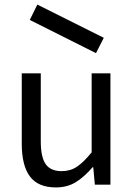

<svg xmlns="http://www.w3.org/2000/svg" viewBox="-20 -806 584 838"><path d="M110 -719 143 -786 433 -641 399 -574ZM224 12Q146 12 110.5 -36Q75 -84 75 -178V-486H158V-189Q158 -120 179.5 -89.5Q201 -59 249 -59Q287 -59 316 -78.5Q345 -98 380 -141V-486H462V0H394L387 -76H384Q350 -36 312.5 -12Q275 12 224 12Z"/></svg>

Font: Pinyin1712
Style: Regular
Weight: 400
Version: Version 1